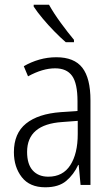

<svg xmlns="http://www.w3.org/2000/svg" viewBox="-20 -785 475 815"><path d="M219 -542Q295 -542 329.5 -497.5Q364 -453 364 -359V0H322L314 -85H312Q293 -44 261 -17Q229 10 172 10Q106 10 72.5 -33Q39 -76 39 -139Q39 -219 90.5 -260.5Q142 -302 238 -309L309 -314V-355Q309 -431 286 -463Q263 -495 214 -495Q161 -495 99 -461L81 -504Q112 -522 147 -532Q182 -542 219 -542ZM244 -267Q95 -257 95 -140Q95 -88 119 -61.5Q143 -35 185 -35Q247 -35 278.5 -84Q310 -133 310 -216V-272ZM188 -765Q208 -729 238 -688Q268 -647 294 -616V-606H259Q237 -625 211 -651.5Q185 -678 161.5 -706Q138 -734 123 -757V-765Z"/></svg>

Font: Noto Sans Lao Looped Condensed Light
Style: Regular
Weight: 300
Width: 3
Designer: Mark Frömberg, Ben Mitchell
Foundry: The Fontpad Ltd
Version: Version 1.002; ttfautohint (v1.8.4.7-5d5b)